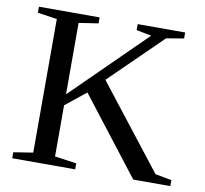

<svg xmlns="http://www.w3.org/2000/svg" viewBox="-75 -736 871 817"><g transform="rotate(10 361.0 -327.5)"><path d="M660.6 -654.8V-628.9L585 -616.2L361.3 -397.5L641.1 -39.1L711.9 -25.9V0H551.8L295.4 -331.1L207 -260.3V-39.1L300.8 -25.9V0H28.8V-25.9L112.8 -39.1V-616.2L28.8 -628.9V-654.8H291V-628.9L207 -616.2V-307.6L520.5 -616.2L455.6 -628.9V-654.8Z"/></g></svg>

Font: Times New Roman
Style: Regular
Weight: 400
Designer: Steve Matteson
Foundry: Ascender Corporation
Version: Version 2.00.3